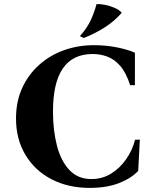

<svg xmlns="http://www.w3.org/2000/svg" viewBox="-20 -900 746 935"><path d="M417 15Q312 15 231 -27Q150 -69 104 -145.5Q58 -222 58 -323Q58 -406 88 -471.5Q118 -537 170.5 -584Q223 -631 291.5 -655.5Q360 -680 438 -680Q497 -680 551 -669Q605 -658 637 -643V-485H614Q594 -546 566 -578.5Q538 -611 503.5 -624Q469 -637 431 -637Q238 -637 238 -357Q238 -265 257.5 -190Q277 -115 318.5 -71.5Q360 -28 425 -28Q478 -28 521 -54.5Q564 -81 594.5 -125Q625 -169 638 -220H661L653 -68Q620 -32 560 -8.5Q500 15 417 15ZM450 -880Q467 -881 490.5 -876.5Q514 -872 536.5 -862.5Q559 -853 573 -838Q539 -798 490.5 -767Q442 -736 388 -715L369 -724Q404 -763 422 -802Q440 -841 450 -880Z"/></svg>

Font: Bona Nova
Style: Bold
Weight: 700
Designer: Mateusz Machalski
Foundry: Capitalics
Version: Version 4.001; ttfautohint (v1.8.3)